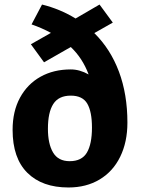

<svg xmlns="http://www.w3.org/2000/svg" viewBox="-20 -809 618 841"><path d="M311 -728 416 -789.1 474.1 -710 393.1 -664.1Q463.9 -594.2 501 -495.1Q538.1 -396 538.1 -272Q538.1 -187 506.6 -122.6Q475.1 -58.1 416.5 -22.9Q357.9 12.2 279.8 12.2Q164.6 12.2 99.9 -52Q35.2 -116.2 35.2 -240.2Q35.2 -321.3 67.6 -381.1Q100.1 -440.9 157.5 -472.9Q214.8 -504.9 290 -504.9Q329.1 -504.9 368.2 -482.9Q341.3 -554.7 290 -603L172.9 -536.1L115.2 -615.2L203.1 -665Q162.1 -687 118.2 -702.1L164.1 -789.1Q242.2 -770 311 -728ZM189.9 -245.1Q189.9 -179.2 212.4 -141.1Q234.9 -103 285.2 -103Q338.4 -103 360.6 -140.6Q382.8 -178.2 382.8 -250Q382.8 -319.8 362.3 -355Q341.8 -390.1 290 -390.1Q236.8 -390.1 213.4 -353.5Q189.9 -316.9 189.9 -245.1Z"/></svg>

Font: Kadwa
Style: Regular
Weight: 400
Designer: Sol Matas
Foundry: Sol Matas
Version: Version 1.000;PS 001.000;hotconv 1.0.70;makeotf.lib2.5.58329